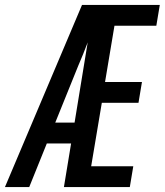

<svg xmlns="http://www.w3.org/2000/svg" viewBox="-38 -755 665 775"><path d="M-18 0 293 -735H607L593 -651H424L386 -424H535L521 -340H373L330 -84H500L486 0H220L249 -176H151L80 0ZM185 -260H263L316 -584Q307 -560 297.5 -536.5Q288 -513 278 -490Z"/></svg>

Font: Iosevka SS04 Medium Extended
Style: Italic
Weight: 500
Width: 7
Italic angle: -9°
Monospace: yes
Designer: Belleve Invis
Foundry: Belleve Invis
Version: Version 19.0.0; ttfautohint (v1.8.4)